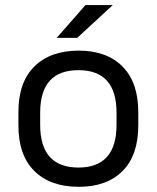

<svg xmlns="http://www.w3.org/2000/svg" viewBox="-20 -720 611 749"><path d="M51.8 -231.4V-282.2Q51.8 -399.4 114.3 -460.9Q176.8 -522.5 287.1 -522.5Q396.5 -522.5 458 -460.4Q519.5 -398.4 519.5 -282.2V-231.4Q519.5 -114.3 458 -52.7Q396.5 8.8 287.1 8.8Q176.8 8.8 114.3 -52.7Q51.8 -114.3 51.8 -231.4ZM434.6 -233.4V-280.3Q434.6 -446.3 286.1 -446.3Q136.7 -446.3 136.7 -280.3V-233.4Q136.7 -66.4 286.1 -66.4Q434.6 -66.4 434.6 -233.4ZM313.5 -700.2H419.9L281.2 -572.3H201.2Z"/></svg>

Font: Dinish Expanded
Style: Regular
Weight: 400
Width: 7
Designer: Charles Nix
Foundry: Playbeing
Version: Version 2.005; ttfautohint (v1.8.3)